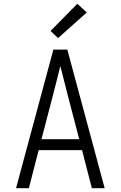

<svg xmlns="http://www.w3.org/2000/svg" viewBox="-20 -998 640 1018"><path d="M65 0 263 -735H337L535 0H467L415 -202H185L133 0ZM400 -260 340 -490Q330 -529 320 -568.5Q310 -608 300 -648Q290 -608 280 -568.5Q270 -529 260 -490L200 -260ZM288 -796 248 -834 390 -978 440 -932Z"/></svg>

Font: Iosevka Aile Custom Light
Style: Regular
Weight: 300
Designer: Belleve Invis
Foundry: Belleve Invis
Version: Version 17.0.2; ttfautohint (v1.8.3)